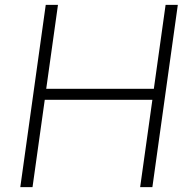

<svg xmlns="http://www.w3.org/2000/svg" viewBox="-20 -765 779 785"><path d="M63 0 167 -745H217L169 -402H609L657 -745H707L603 0H553L603 -357H163L113 0Z"/></svg>

Font: Plus Jakarta Sans ExtraLight
Style: Italic
Weight: 200
Italic angle: -8°
Designer: Gumpita Rahayu
Foundry: Tokotype
Version: Version 2.071; ttfautohint (v1.8.4.7-5d5b);gftools[0.9.29]